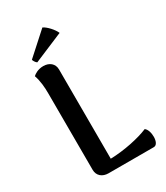

<svg xmlns="http://www.w3.org/2000/svg" viewBox="-219 -991 936 1083"><g transform="rotate(-30 249.5 -449.5)"><path d="M313 -824C302 -851 267 -889 244 -899L102 -771C101 -766 113 -747 121 -743ZM207 -647C207 -685 178 -708 139 -708C105 -708 80 -692 70 -682C84 -642 87 -598 87 -560L88 -62C88 -23 117 0 156 0H451C490 0 488 -94 457 -114C399 -89 296 -67 208 -65Z"/></g></svg>

Font: Arima Koshi ExtraBold
Style: Regular
Weight: 800
Designer: Joana Correia and Natanael Gama
Foundry: NDISCOVER
Version: Version 1.019;PS 001.019;hotconv 1.0.88;makeotf.lib2.5.64775